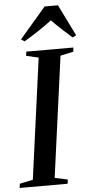

<svg xmlns="http://www.w3.org/2000/svg" viewBox="-78 -1018 509 1055"><g transform="rotate(-5 177.0 -491.0)"><path d="M-13.5 0 -10.5 -23 62.5 -38.5 153 -704.5 85 -720 88 -743H348L345 -720L273.5 -704.5L183 -38.5L254 -23L251 0ZM65 -812.5 210 -981.5H283.5L369 -808.5L348.5 -798.5Q320 -823.5 292 -849.5Q264 -875.5 237.5 -902.5Q202.5 -876 165 -851Q127.5 -826 83.5 -800Z"/></g></svg>

Font: Merriweather 120pt Medium
Style: Italic
Weight: 500
Italic angle: -7.8°
Version: Version 2.101